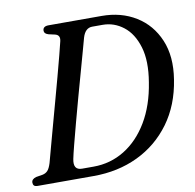

<svg xmlns="http://www.w3.org/2000/svg" viewBox="-79 -780 873 860"><g transform="rotate(-10 358.0 -350.0)"><path d="M3 -18.5Q3 -34.5 24.5 -40.5L54.5 -45.5Q68.5 -48.5 77.5 -58Q86.5 -67.5 94 -91.5Q100 -114.5 111.5 -156.2Q123 -198 137.2 -250.5Q151.5 -303 166.8 -358.5Q182 -414 196 -465.8Q210 -517.5 220.5 -558.2Q231 -599 236 -620Q243 -648 218.5 -654L189.5 -660.5Q170.5 -666 170.5 -679.5Q170.5 -700 197 -700H438Q526.5 -700 593.5 -658.8Q660.5 -617.5 692.5 -541.8Q724.5 -466 708 -363.5Q690.5 -249.5 630.8 -168Q571 -86.5 480.2 -43.2Q389.5 0 278.5 0H24.5Q12 0 7.5 -5Q3 -10 3 -18.5ZM285.5 -41.5Q362.5 -41.5 426.8 -81Q491 -120.5 535 -194.2Q579 -268 595 -370.5Q611 -465.5 591.5 -530Q572 -594.5 529.8 -627.2Q487.5 -660 435.5 -660H388.5Q356.5 -660 344 -618.5Q338.5 -598 327.2 -557.5Q316 -517 301.5 -465.2Q287 -413.5 271.5 -357.5Q256 -301.5 242 -248.8Q228 -196 217.2 -154.5Q206.5 -113 202 -91Q192 -41.5 233 -41.5Z"/></g></svg>

Font: Fraunces 72pt S050
Style: Italic
Weight: 400
Italic angle: -16°
Version: Version 1.000; ttfautohint (v1.8.3)